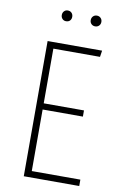

<svg xmlns="http://www.w3.org/2000/svg" viewBox="-94 -901 598 954"><g transform="rotate(10 205.0 -424.5)"><path d="M168.9 -849.1Q181.2 -849.1 188.5 -841.3Q195.8 -833.5 195.8 -821.8Q195.8 -810.1 188.7 -802.5Q181.6 -794.9 168.9 -794.9Q157.7 -794.9 150.4 -802.7Q143.1 -810.5 143.1 -821.8Q143.1 -833.5 150.4 -841.3Q157.7 -849.1 168.9 -849.1ZM296.6 -841.3Q304.2 -849.1 315.9 -849.1Q327.6 -849.1 335.2 -841.3Q342.8 -833.5 342.8 -821.8Q342.8 -810.1 335.2 -802.5Q327.6 -794.9 315.9 -794.9Q304.2 -794.9 296.6 -802.5Q289.1 -810.1 289.1 -821.8Q289.1 -833.5 296.6 -841.3ZM371.1 -682.1 366.2 -649.9H130.9V-374H334V-342.8H130.9V-32.2H376V0H96.2V-682.1Z"/></g></svg>

Font: Fira Sans Compressed UltraLight
Style: Regular
Weight: 200
Width: 1
Designer: Carrois Corporate & Edenspiekermann AG
Foundry: Carrois Corporate GbR & Edenspiekermann AG
Version: Version 4.203;PS 004.203;hotconv 1.0.88;makeotf.lib2.5.64775